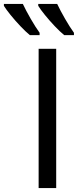

<svg xmlns="http://www.w3.org/2000/svg" viewBox="-101 -964 406 984"><path d="M97 0V-714H187V0ZM192 -944Q208 -910 232.5 -867.5Q257 -825 278 -796V-784H228Q206 -802 179 -830.5Q152 -859 129 -887.5Q106 -916 95 -934V-944ZM16 -944Q32 -910 56.5 -867.5Q81 -825 102 -796V-784H52Q30 -802 3 -830.5Q-24 -859 -47 -887.5Q-70 -916 -81 -934V-944Z"/></svg>

Font: Noto IKEA Arabic
Style: Regular
Weight: 400
Designer: Monotype Design Team
Foundry: Monotype Imaging Inc.
Version: Version 1.200